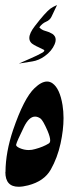

<svg xmlns="http://www.w3.org/2000/svg" viewBox="-20 -730 287 751"><path d="M138.2 -266.6Q127.4 -273.9 117.2 -273.9Q93.8 -273.9 74.2 -234.4Q45.9 -176.8 43.5 -165.5Q43 -164.1 43 -163.1Q43 -157.2 56.6 -150.9Q74.2 -143.1 92.3 -143.1Q105 -143.1 117.7 -147Q148.9 -155.3 170.9 -168.9Q176.3 -172.4 176.3 -181.2Q176.3 -193.8 166 -218.3Q147.9 -259.8 138.2 -266.6ZM216.8 -168.5Q204.6 -112.8 178.7 -66.9Q152.8 -21 89.8 -4.9Q68.8 0.5 52.7 0.5Q1 0.5 1 -56.6Q1 -57.6 1.5 -58.1Q2 -134.8 31.2 -221.7Q73.7 -346.2 115.2 -385.3Q142.1 -411.1 164.1 -411.1Q175.3 -411.1 185.1 -404.3Q213.9 -384.3 224.6 -318.8Q228.5 -294.4 228.5 -268.1Q228.5 -222.2 216.8 -168.5ZM181.6 -665Q175.3 -651.4 160.2 -645Q145 -638.7 133.8 -623Q142.6 -612.8 157.7 -608.9Q172.9 -605 184.6 -597.7Q197.8 -588.9 197.8 -574.7Q197.8 -566.4 193.8 -557.1Q182.6 -530.3 155.3 -510.7Q131.8 -493.7 106.2 -489.7Q80.6 -485.8 53.7 -481.4Q76.7 -491.7 100.6 -502Q124.5 -512.2 146.5 -524.4Q153.3 -528.8 153.3 -532.2Q153.3 -533.7 151.4 -535.2Q142.6 -540 132.1 -544.7Q121.6 -549.3 113.3 -554.2Q94.7 -564 94.7 -581.5Q94.7 -600.1 116.2 -627.9Q157.2 -681.2 177.2 -696.3Q185.5 -702.6 203.1 -710.4Z"/></svg>

Font: Aref Ruqaa
Style: Regular
Weight: 400
Designer: Abdullah Aref
Version: Version 1.002